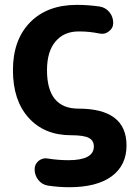

<svg xmlns="http://www.w3.org/2000/svg" viewBox="-20 -577 562 804"><path d="M176.8 -283.2Q176.8 -122.1 308.6 -122.1Q509.8 -122.1 509.8 32.2Q509.8 115.2 447.8 161.1Q385.7 207 269.5 207Q226.6 207 180.7 200.2Q156.2 196.3 140.6 176.8Q125 157.2 125 131.8Q125 110.4 141.6 96.7Q155.3 85.9 171.9 85.9Q175.8 85.9 180.7 86.9Q223.6 93.8 266.6 93.8Q373 93.8 373 36.1Q373 11.7 352.1 0.5Q331.1 -10.7 277.3 -10.7Q166 -10.7 100.1 -83.5Q34.2 -156.2 34.2 -283.2Q34.2 -410.2 106 -483.4Q177.7 -556.6 301.8 -556.6Q348.6 -556.6 396.5 -549.8Q421.9 -545.9 438 -526.4Q454.1 -506.8 454.1 -480.5Q454.1 -459 436.5 -446.3Q423.8 -435.5 408.2 -435.5Q403.3 -435.5 397.5 -436.5Q354.5 -445.3 314.5 -445.3Q311.5 -445.3 308.6 -445.3Q248 -445.3 212.4 -403.3Q176.8 -361.3 176.8 -283.2Z"/></svg>

Font: Gen Jyuu GothicX Bold
Style: Bold
Weight: 700
Designer: Ryoko NISHIZUKA (kana &amp; ideographs); Paul D. Hunt (Latin, Greek &amp; Cyrillic); Wenlong ZHANG (bopomofo); Sandoll C
Version: Version 1.058.20140828